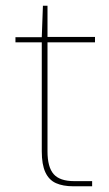

<svg xmlns="http://www.w3.org/2000/svg" viewBox="-20 -651 381 671"><path d="M236 0Q200 0 175.5 -11Q151 -22 138.5 -49Q126 -76 126 -122V-503H34V-521H126L130 -631H146V-522H312V-503H146V-122Q146 -67 167.5 -42.5Q189 -18 239 -18H302V0Z"/></svg>

Font: DM Sans 10pt Thin
Style: Regular
Weight: 250
Version: Version 4.004;gftools[0.9.30]